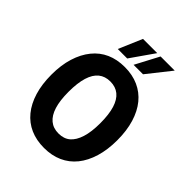

<svg xmlns="http://www.w3.org/2000/svg" viewBox="-255 -1066 1220 1220"><g transform="rotate(45 355.0 -456.5)"><path d="M355 11Q286 11 231.5 -13Q177 -37 138.5 -84Q100 -131 79.5 -198.5Q59 -266 59 -352Q59 -438 80 -505.5Q101 -573 139.5 -620.5Q178 -668 232 -692Q286 -716 355 -716Q424 -716 478.5 -691.5Q533 -667 571 -620.5Q609 -574 629.5 -506.5Q650 -439 650 -353Q650 -268 629.5 -200Q609 -132 571 -85Q533 -38 478.5 -13.5Q424 11 355 11ZM355 -119Q403 -119 433.5 -145Q464 -171 480.5 -223Q497 -275 497 -353Q497 -432 481 -483.5Q465 -535 433.5 -560.5Q402 -586 355 -586Q308 -586 276.5 -560.5Q245 -535 229 -483Q213 -431 213 -352Q213 -274 229 -222.5Q245 -171 276.5 -145Q308 -119 355 -119ZM242 -765 310 -924H438L327 -765ZM384 -765 468 -924H595L469 -765Z"/></g></svg>

Font: Nunito Sans 7pt Condensed ExtraBold
Style: Regular
Weight: 800
Width: 3
Designer: Vernon Adams
Foundry: Vernon Adams
Version: Version 3.101;gftools[0.9.27]